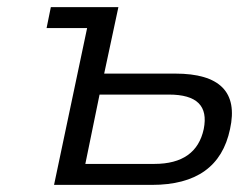

<svg xmlns="http://www.w3.org/2000/svg" viewBox="-20 -520 672 540"><path d="M132 0H407C532 0 605 -52 627 -157C650 -261 598 -313 473 -313H273L313 -500H123L111 -441H225ZM220 -59 260 -254H455C534 -254 566 -222 553 -157C539 -92 493 -59 414 -59Z"/></svg>

Font: LT Wave Light
Style: Italic
Weight: 300
Designer: Daniel Lyons
Version: Version 2.5 (Glyphs App)